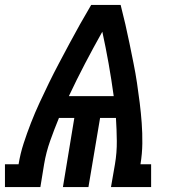

<svg xmlns="http://www.w3.org/2000/svg" viewBox="-62 -755 682 775"><path d="M-42 0V-92H13Q20 -135 33.5 -176.5Q47 -218 63 -259Q79 -300 97.5 -340Q116 -380 135.5 -420Q155 -460 176 -499.5Q197 -539 218 -578.5Q239 -618 261 -657Q283 -696 306 -735H425Q435 -696 444 -657Q453 -618 461 -578.5Q469 -539 477 -499.5Q485 -460 491 -420Q497 -380 502 -339.5Q507 -299 510 -258.5Q513 -218 512.5 -176Q512 -134 505 -92H548V0H386L402 -92Q410 -139 409.5 -186Q409 -233 406 -279H342L295 0H192L238 -279H176Q157 -233 140.5 -186.5Q124 -140 116 -92L101 0ZM216 -367H397Q388 -433 376.5 -498Q365 -563 351 -627Q315 -563 281 -498Q247 -433 216 -367Z"/></svg>

Font: Iosevka Curly Slab SmBdExObl
Style: Regular
Weight: 600
Width: 7
Italic angle: -9°
Monospace: yes
Designer: Belleve Invis
Foundry: Belleve Invis
Version: Version 11.1.0; ttfautohint (v1.8.3)